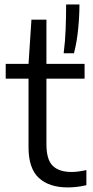

<svg xmlns="http://www.w3.org/2000/svg" viewBox="-20 -828 414 858"><path d="M282.5 9.5Q199.5 9.5 153.5 -33Q107.5 -75.5 107.5 -170V-476.5H5.5V-542.5H107.5L120.5 -740H187.5V-542.5H358V-476.5H187.5V-183Q187.5 -114.5 215.8 -87Q244 -59.5 300 -59.5Q328 -59.5 366 -68V-0.5Q324.5 9.5 282.5 9.5ZM264.5 -590Q271.5 -644 273.5 -700.8Q275.5 -757.5 275.5 -808H335Q335 -755.5 329.2 -697.8Q323.5 -640 310.5 -590Z"/></svg>

Font: Encode Sans
Style: Regular
Weight: 400
Designer: Multiple Designers
Foundry: Impallari Type
Version: Version 3.002; ttfautohint (v1.8.3) -l 8 -r 50 -G 200 -x 14 